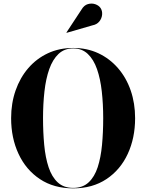

<svg xmlns="http://www.w3.org/2000/svg" viewBox="-20 -1023 802 1053"><path d="M487 -884 345.5 -843 344.5 -845 427 -970.5Q441 -994.5 462.2 -1000.5Q483.5 -1006.5 502.8 -999.8Q522 -993 531.5 -979Q542 -963 540 -942.2Q538 -921.5 524.5 -905Q511 -888.5 487 -884ZM381.5 10Q275 10 198.8 -40.8Q122.5 -91.5 81.8 -178.8Q41 -266 41 -375Q41 -456.5 65.5 -526.8Q90 -597 135 -649.2Q180 -701.5 242.5 -730.8Q305 -760 381.5 -760Q457.5 -760 519.8 -730.8Q582 -701.5 627.2 -649.2Q672.5 -597 696.8 -526.8Q721 -456.5 721 -375Q721 -266 680.5 -178.8Q640 -91.5 563.8 -40.8Q487.5 10 381.5 10ZM381.5 -757.5Q333 -757.5 301 -727.2Q269 -697 250.2 -644Q231.5 -591 223.8 -521.8Q216 -452.5 216 -375Q216 -297.5 222.5 -228.2Q229 -159 246.5 -106Q264 -53 296.5 -22.8Q329 7.5 381.5 7.5Q433.5 7.5 466 -22.8Q498.5 -53 515.8 -106Q533 -159 539.5 -228.2Q546 -297.5 546 -375Q546 -452.5 538.2 -521.8Q530.5 -591 512 -644Q493.5 -697 461.5 -727.2Q429.5 -757.5 381.5 -757.5Z"/></svg>

Font: Bodoni* 72pt
Style: Bold
Weight: 700
Version: Version 2.3